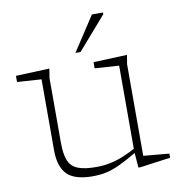

<svg xmlns="http://www.w3.org/2000/svg" viewBox="-83 -807 830 893"><g transform="rotate(-10 332.5 -361.0)"><path d="M164.5 -169Q164.5 -115 177 -84.8Q189.5 -54.5 220.8 -42Q252 -29.5 308 -29.5Q352.5 -29.5 394.5 -41Q436.5 -52.5 493.5 -82.5V-475.5L379 -483V-512L538 -518.5L531 -475.5V-43L652.5 -32V-12.5L510 7H499.5L494 -63Q446 -34.5 411.2 -18.5Q376.5 -2.5 347 3.8Q317.5 10 284 10Q198 10 162.5 -26.8Q127 -63.5 127 -140.5V-475.5L12.5 -483V-512L171.5 -518.5L164.5 -475.5ZM303.5 -569 410 -732H462.5V-724L327.5 -569Z"/></g></svg>

Font: Newsreader Caption ExtraLight
Style: Regular
Weight: 275
Designer: Hugues Gentile
Foundry: Production Type
Version: Version 1.001